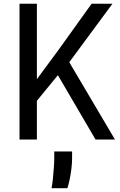

<svg xmlns="http://www.w3.org/2000/svg" viewBox="-20 -747 640 1028"><path d="M174.5 -203.5 158.5 -297.5 293 -479.5 470.5 -727H582L335.5 -393L307 -365.5ZM84.5 0V-727H177.5V0ZM491.5 0 263 -390.5 335.5 -440 595.5 0ZM256 260.5Q260 240.5 263.2 210.2Q266.5 180 268.5 148.5Q270.5 117 270.5 93.5V64H366V99.5Q366 127.5 362.2 157.5Q358.5 187.5 352.8 214.5Q347 241.5 341 260.5Z"/></svg>

Font: Spline Sans Mono
Style: Regular
Weight: 400
Monospace: yes
Designer: Eben Sorkin, Mirko Velimirovic
Foundry: Sorkin Type
Version: Version 1.004